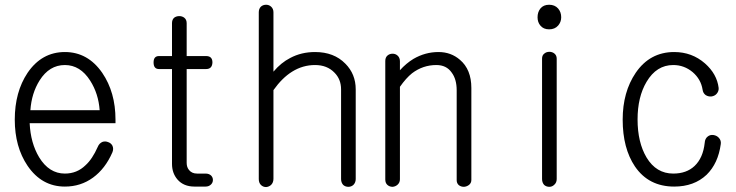

<svg xmlns="http://www.w3.org/2000/svg" viewBox="-20 -754 3040 793"><path d="M383.8 -147.5Q361.3 -96.7 333 -71.3Q297.9 -37.1 248 -37.1Q182.6 -37.1 141.6 -104.5Q106.4 -163.1 102.5 -245.1H457V-259.8Q457 -373 402.3 -453.1Q342.8 -539.1 248 -539.1Q152.3 -539.1 93.8 -453.1Q41 -374 41 -259.8Q41 -147.5 93.8 -69.3Q152.3 16.6 248 16.6Q313.5 16.6 364.3 -20.5Q415 -57.6 444.3 -125Q450.2 -139.6 444.3 -152.3Q438.5 -163.1 426.8 -167Q415 -171.9 403.3 -168Q389.6 -162.1 383.8 -147.5ZM105.5 -298.8Q110.4 -369.1 143.6 -421.9Q183.6 -485.4 248 -485.4Q311.5 -485.4 352.5 -420.9Q386.7 -367.2 391.6 -298.8Z M690.4 -658.2V-522.5H636.7Q614.3 -522.5 614.3 -496.1Q614.3 -468.8 636.7 -468.8H690.4V-77.1Q690.4 -39.1 712.9 -12.7Q738.3 16.6 783.2 16.6H829.1Q842.8 16.6 851.6 7.8Q859.4 0 859.4 -10.7Q859.4 -21.5 851.6 -29.3Q842.8 -37.1 829.1 -37.1H793.9Q772.5 -37.1 760.7 -51.8Q751 -63.5 751 -81.1V-468.8H831.1Q856.4 -468.8 857.4 -496.1Q857.4 -522.5 831.1 -522.5H751V-658.2Q751 -672.9 741.2 -680.7Q732.4 -687.5 720.7 -687.5Q708 -687.5 699.2 -680.7Q690.4 -672.9 690.4 -658.2Z M1048.8 -703.1V-14.6Q1048.8 1 1057.6 9.8Q1066.4 18.6 1079.1 18.6Q1090.8 17.6 1099.6 9.8Q1109.4 0 1109.4 -15.6V-381.8Q1145.5 -432.6 1186.5 -458Q1230.5 -485.4 1281.2 -485.4Q1331.1 -485.4 1361.3 -454.1Q1388.7 -426.8 1388.7 -384.8V-14.6Q1388.7 0 1397.5 9.8Q1406.2 17.6 1418.9 17.6Q1430.7 17.6 1439.5 9.8Q1449.2 0 1449.2 -14.6V-384.8Q1449.2 -448.2 1406.2 -491.2Q1359.4 -539.1 1281.2 -539.1Q1224.6 -539.1 1178.7 -514.6Q1140.6 -495.1 1109.4 -458V-703.1Q1109.4 -717.8 1099.6 -726.6Q1090.8 -734.4 1079.1 -734.4Q1066.4 -734.4 1057.6 -726.6Q1048.8 -717.8 1048.8 -703.1Z M1571.3 -502V-12.7Q1571.3 2 1580.1 9.8Q1588.9 17.6 1601.6 17.6Q1613.3 16.6 1622.1 8.8Q1631.8 0 1631.8 -13.7V-395.5Q1657.2 -431.6 1681.6 -451.2Q1726.6 -485.4 1782.2 -485.4Q1824.2 -485.4 1845.7 -454.1Q1866.2 -426.8 1866.2 -380.9V-9.8Q1866.2 2.9 1875 10.7Q1883.8 17.6 1896.5 17.6Q1908.2 16.6 1917 9.8Q1926.8 2 1926.8 -10.7V-390.6Q1926.8 -466.8 1879.9 -506.8Q1842.8 -539.1 1791 -539.1Q1736.3 -539.1 1687.5 -510.7Q1657.2 -492.2 1631.8 -463.9V-501Q1631.8 -515.6 1622.1 -524.4Q1613.3 -532.2 1601.6 -532.2Q1588.9 -532.2 1580.1 -524.4Q1571.3 -516.6 1571.3 -502Z M2218.8 -511.7V-14.6Q2218.8 0 2227.5 9.8Q2236.3 17.6 2249 17.6Q2260.7 17.6 2269.5 8.8Q2279.3 0 2279.3 -14.6V-511.7Q2279.3 -525.4 2269.5 -533.2Q2260.7 -540 2249 -540Q2236.3 -540 2227.5 -532.2Q2218.8 -525.4 2218.8 -511.7ZM2248 -734.4Q2224.6 -734.4 2211.9 -718.8Q2200.2 -704.1 2200.2 -682.6Q2200.2 -662.1 2211.9 -648.4Q2224.6 -632.8 2248 -632.8Q2271.5 -632.8 2285.2 -648.4Q2297.9 -663.1 2297.9 -682.6Q2297.9 -704.1 2285.2 -718.8Q2271.5 -734.4 2248 -734.4Z M2764.6 -539.1Q2664.1 -539.1 2605.5 -453.1Q2551.8 -374 2551.8 -259.8Q2551.8 -141.6 2602.5 -66.4Q2659.2 16.6 2764.6 16.6Q2846.7 16.6 2898.4 -32.2Q2946.3 -79.1 2957 -159.2Q2959 -173.8 2949.2 -184.6Q2940.4 -194.3 2926.8 -196.3Q2913.1 -198.2 2903.3 -190.4Q2891.6 -181.6 2890.6 -164.1Q2883.8 -101.6 2848.6 -68.4Q2815.4 -37.1 2760.7 -37.1Q2690.4 -37.1 2650.4 -103.5Q2613.3 -166 2613.3 -260.7Q2613.3 -353.5 2650.4 -416Q2691.4 -485.4 2760.7 -485.4Q2805.7 -485.4 2840.8 -456.1Q2875 -426.8 2881.8 -383.8Q2883.8 -369.1 2894.5 -361.3Q2905.3 -354.5 2918 -355.5Q2931.6 -357.4 2939.5 -366.2Q2949.2 -377 2948.2 -390.6Q2941.4 -448.2 2891.6 -492.2Q2837.9 -539.1 2764.6 -539.1Z"/></svg>

Font: GulimChe
Style: Regular
Weight: 400
Monospace: yes
Version: Version 2.21